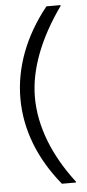

<svg xmlns="http://www.w3.org/2000/svg" viewBox="-58 -769 410 910"><g transform="rotate(-5 147.0 -314.0)"><path d="M266 -732V-736H199C93 -604 38 -458 38 -311C38 -164 93 -21 199 108H266V104C164 -29 107 -171 107 -311C107 -445 164 -589 266 -732Z"/></g></svg>

Font: Non Bureau Light
Style: Regular
Weight: 300
Designer: Jona Saucedo
Foundry: Non Foundry
Version: Version 1.000;FEAKit 1.0